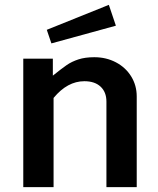

<svg xmlns="http://www.w3.org/2000/svg" viewBox="-20 -772 652 792"><path d="M76 -530V0H201V-368C239 -414 281.3 -437 328 -437C356.7 -437 379 -429.5 395 -414.5C411 -399.5 419 -379 419 -353V0H544V-374C544 -404.7 536.3 -432.3 521 -457C505.7 -481.7 484.7 -501 458 -515C431.3 -529 401.7 -536 369 -536C343.7 -536 321.8 -533 303.5 -527C285.2 -521 269 -513.2 255 -503.5C241 -493.8 222 -479.3 198 -460V-530ZM458 -666 429 -752 173 -649 192 -593Z"/></svg>

Font: Morrison SemiBold
Style: Regular
Weight: 600
Designer: Pablo Impallari, Rodrigo Fuenzalida (Modified by Dan O. Williams)
Version: Version 0.030; ttfautohint (v1.8.1)